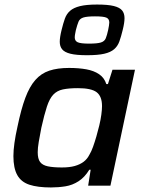

<svg xmlns="http://www.w3.org/2000/svg" viewBox="-20 -817 629 845"><path d="M204 8Q146 8 109.5 -4Q73 -16 56 -46.5Q39 -77 39 -130Q39 -155 43.5 -187.5Q48 -220 57 -260Q73 -337 91.5 -386.5Q110 -436 135.5 -465Q161 -494 197 -506Q233 -518 284 -518Q326 -518 359.5 -512Q393 -506 416 -490.5Q439 -475 448 -447H455L475 -510H574L466 0H368L379 -70H373Q353 -37 326 -19.5Q299 -2 268 3Q237 8 204 8ZM252 -80Q286 -80 309 -86.5Q332 -93 348 -105Q364 -117 374 -137Q382 -150 389.5 -171Q397 -192 404 -216Q411 -240 417 -265Q423 -290 426 -312.5Q429 -335 429 -350Q429 -393 405.5 -411Q382 -429 323 -429Q283 -429 257 -423.5Q231 -418 214.5 -400.5Q198 -383 186.5 -348Q175 -313 162 -255Q155 -219 150.5 -192.5Q146 -166 146 -147Q146 -118 156.5 -104Q167 -90 190.5 -85Q214 -80 252 -80ZM363 -574Q316 -574 290 -580.5Q264 -587 253.5 -600Q243 -613 243 -633Q243 -643 245 -656Q247 -669 251 -685Q258 -714 265.5 -735Q273 -756 288.5 -769.5Q304 -783 332 -790Q360 -797 407 -797Q455 -797 481 -790.5Q507 -784 517.5 -771Q528 -758 528 -737Q528 -727 526 -714Q524 -701 520 -685Q513 -656 505.5 -635Q498 -614 482.5 -600.5Q467 -587 439 -580.5Q411 -574 363 -574ZM372 -625Q408 -625 424 -630Q440 -635 445.5 -648.5Q451 -662 456 -685Q458 -696 459.5 -704Q461 -712 461 -718Q461 -734 448 -739.5Q435 -745 398 -745Q363 -745 347 -740Q331 -735 325.5 -721.5Q320 -708 314 -685Q312 -675 310.5 -667Q309 -659 309 -652Q309 -637 322 -631Q335 -625 372 -625Z"/></svg>

Font: Saira Thin Medium
Style: Italic
Weight: 500
Italic angle: -12°
Version: Version 1.101